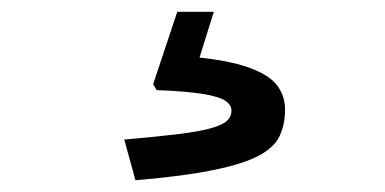

<svg xmlns="http://www.w3.org/2000/svg" viewBox="-20 -41 654 326"><path d="M281 -21H343L305 101L302 55Q367 61 402 73.5Q437 86 450.5 104Q464 122 464 145Q464 170 455 189.5Q446 209 420 223Q394 237 343.5 247.5Q293 258 210 265L191 196Q248 191 284 186.5Q320 182 339 176.5Q358 171 365.5 164Q373 157 373 147Q373 137 362.5 130Q352 123 324.5 118.5Q297 114 246 112L240 102Z"/></svg>

Font: Intel One Mono Light
Style: Regular
Weight: 300
Monospace: yes
Designer: Fred Shallcrass
Foundry: Frere-Jones Type LLC
Version: Version 1.004